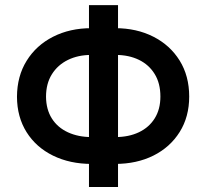

<svg xmlns="http://www.w3.org/2000/svg" viewBox="-20 -748 825 768"><path d="M440.4 -92.3H346.7Q259.8 -92.3 192.1 -125.5Q124.5 -158.7 86.4 -219.2Q48.3 -279.8 47.9 -360.8Q48.3 -443.4 86.7 -505.1Q125 -566.9 192.4 -601.1Q259.8 -635.3 345.2 -635.3H440.9Q526.4 -635.3 593.3 -601.3Q660.2 -567.4 698.5 -505.9Q736.8 -444.3 736.8 -361.8Q736.8 -280.8 698.7 -220Q660.6 -159.2 593.8 -125.7Q526.9 -92.3 440.4 -92.3ZM346.7 -199.7H440.9Q495.1 -199.7 535.6 -219Q576.2 -238.3 598.9 -274.7Q621.6 -311 621.6 -361.8Q621.6 -415 598.6 -452.1Q575.7 -489.3 535.4 -508.8Q495.1 -528.3 442.4 -528.3H345.2Q292.5 -528.3 251.7 -508.3Q210.9 -488.3 187.5 -450.9Q164.1 -413.6 164.1 -360.8Q164.6 -310.1 187.5 -273.9Q210.4 -237.8 251.7 -218.8Q293 -199.7 346.7 -199.7ZM452.1 -727.5V0H335.9V-727.5Z"/></svg>

Font: Inter Cardless Tabular Medium
Style: Regular
Weight: 500
Designer: Rasmus Andersson
Foundry: rsms
Version: Version 4.000;git-4fc901f